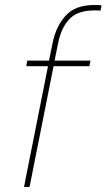

<svg xmlns="http://www.w3.org/2000/svg" viewBox="-20 -740 422 760"><path d="M188 -569Q203 -643 247 -685Q291 -727 382 -719L378 -698Q297 -704 260 -669.5Q223 -635 210 -569L196 -500H338L334 -478H192L97 0H75L170 -478H84L88 -500H174Z"/></svg>

Font: Albert Sans Thin
Style: Italic
Weight: 250
Italic angle: -11.25°
Designer: Andreas Rasmussen
Foundry: a.Foundry
Version: Version 1.025